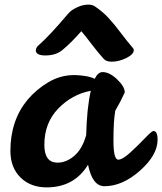

<svg xmlns="http://www.w3.org/2000/svg" viewBox="-20 -803 702 831"><path d="M360 -472Q381 -467 390 -462Q404 -491 424 -491Q454 -491 487 -459.5Q520 -428 520 -403Q503 -365 479 -324Q471 -281 471 -194Q471 -112 492 -112Q510 -112 544 -143Q578 -174 607.5 -205Q637 -236 644 -236Q662 -236 662 -198Q662 -132 586 -64.5Q510 3 432 3Q380 3 361 -90Q301 8 182 8Q112 8 68.5 -35Q25 -78 25 -150Q25 -281 99 -371Q138 -417 190 -447.5Q242 -478 300 -478Q328 -478 360 -472ZM253 -589Q224 -563 177 -563Q135 -563 135 -585Q135 -597 148 -608Q194 -648 276 -745Q289 -760 314 -771.5Q339 -783 362 -783Q379 -783 390 -776Q425 -752 449.5 -725.5Q474 -699 503 -660.5Q532 -622 553 -598Q559 -592 559 -586Q559 -568 527 -552Q495 -536 463 -536Q441 -536 430 -547Q407 -572 376.5 -612Q346 -652 332 -668Q287 -617 253 -589ZM229 -99Q267 -99 301.5 -128.5Q336 -158 353 -218Q356 -337 373 -410Q292 -395 232 -333Q172 -271 172 -176Q172 -99 229 -99Z"/></svg>

Font: LeckerliOne
Style: Regular
Weight: 400
Designer: Gesine Todt
Foundry: Gesine Todt
Version: Version 1.000